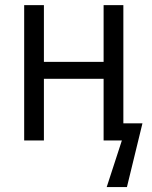

<svg xmlns="http://www.w3.org/2000/svg" viewBox="-20 -556 601 760"><path d="M75.7 0V-535.6H153.8V-311H390.1V-535.6H468.3V-67.9H543.9L482.4 184.6H402.3L462.4 0H390.1V-244.1H153.8V0Z"/></svg>

Font: Open Sans SemiCondensed
Style: Regular
Weight: 400
Width: 4
Designer: Monotype Design Team
Foundry: Monotype Imaging Inc.
Version: Version 3.000